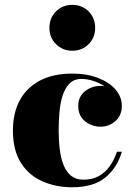

<svg xmlns="http://www.w3.org/2000/svg" viewBox="-20 -780 576 810"><path d="M284.5 10Q215.5 10 158.8 -15Q102 -40 68.2 -93Q34.5 -146 34.5 -230Q34.5 -304 64 -357.8Q93.5 -411.5 149.2 -440.5Q205 -469.5 284.5 -469.5Q346.5 -469.5 393.8 -451.2Q441 -433 467.5 -402Q494 -371 494 -333.5Q494 -293 467 -269.2Q440 -245.5 403.5 -245.5Q382 -245.5 360.2 -255Q338.5 -264.5 324.2 -284Q310 -303.5 310 -332.5Q310 -372.5 338.5 -395Q367 -417.5 403.5 -417.5Q438.5 -417.5 465.8 -395.5Q493 -373.5 493 -333.5H474Q474 -358.5 459.8 -379.2Q445.5 -400 422.5 -415.2Q399.5 -430.5 373.5 -438.8Q347.5 -447 324 -447Q291.5 -447 272.2 -426.5Q253 -406 243.2 -373.8Q233.5 -341.5 230.5 -303.5Q227.5 -265.5 227.5 -230Q227.5 -187 232.2 -149.2Q237 -111.5 248.5 -83Q260 -54.5 280.2 -38.2Q300.5 -22 332 -22Q369.5 -22 397 -37.2Q424.5 -52.5 443.2 -79.2Q462 -106 473.5 -140H494Q474.5 -72 424.2 -31Q374 10 284.5 10ZM285 -566Q244 -566 216.2 -593.8Q188.5 -621.5 188.5 -662.5Q188.5 -704 216.2 -731.8Q244 -759.5 285 -759.5Q326.5 -759.5 354 -731.8Q381.5 -704 381.5 -662.5Q381.5 -621.5 354 -593.8Q326.5 -566 285 -566Z"/></svg>

Font: Bodoni Moda 11pt ExtraBold
Style: Regular
Weight: 800
Designer: Owen Earl
Foundry: indestructible type
Version: Version 2.004